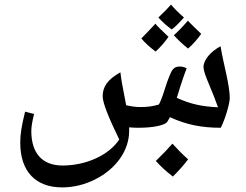

<svg xmlns="http://www.w3.org/2000/svg" viewBox="-20 -690 1069 834"><path d="M726 -562C739 -571 757 -589 779 -614C755 -635 737 -653 723 -670C709 -654 691 -636 668 -614C685 -595 705 -577 726 -562ZM797 -479C821 -500 839 -522 854 -543C830 -565 811 -585 796 -600C771 -571 750 -550 735 -537C753 -517 773 -498 797 -479ZM656 -466C679 -487 697 -509 712 -530C682 -558 663 -577 655 -587C632 -562 612 -541 594 -523C608 -506 629 -486 656 -466ZM250 124C300 124 348 112 394 89C485 43 541 -37 541 -121V-137C552 -136 564 -135 576 -135C610 -135 639 -137 663 -142C688 -147 703 -154 708 -163L718 -181C788 -149 854 -135 939 -135C958 -172 978 -240 978 -264C978 -291 972 -326 963 -368C955 -403 944 -453 938 -489C894 -466 864 -429 864 -399C864 -384 873 -359 887 -326C904 -286 917 -252 927 -224C860 -227 809 -237 748 -265C767 -328 782 -372 791 -393C782 -398 772 -401 762 -401C740 -401 730 -393 720 -369C712 -352 701 -321 687 -276C680 -257 675 -244 670 -236C643 -228 621 -225 588 -225C569 -225 549 -228 528 -233C512 -314 506 -348 503 -376C448 -345 426 -314 426 -272C426 -242 453 -177 498 -84C452 -15 353 29 252 29C164 29 116 -24 116 -121C116 -141 121 -166 128 -195L89 -205C73 -140 68 -107 68 -70C68 54 134 124 250 124ZM731 77C759 49 781 24 797 2C772 -20 750 -43 729 -66C709 -43 686 -19 657 9C675 30 699 52 731 77Z"/></svg>

Font: Noto Naskh Arabic UI Medium
Style: Regular
Weight: 500
Designer: Monotype Design Team, David Williams, Mohamad Dakak and Nizar Qandah
Foundry: Monotype Imaging Inc.
Version: Version 2.014